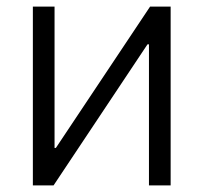

<svg xmlns="http://www.w3.org/2000/svg" viewBox="-20 -559 614 579"><path d="M494.6 0H429.2V-425.3H424.8L141.6 0H79.1V-539.1H144.5V-112.8H148.4L432.6 -539.1H494.6Z"/></svg>

Font: Inter 18pt Light
Style: Regular
Weight: 300
Designer: Rasmus Andersson
Foundry: rsms
Version: Version 4.001;git-66647c0bb